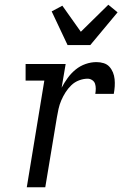

<svg xmlns="http://www.w3.org/2000/svg" viewBox="-20 -790 540 810"><path d="M93 0 167 -450H88V-520H257L240 -420Q251 -441 265.5 -461Q280 -481 299 -496.5Q318 -512 341 -520Q364 -528 387 -528Q403 -528 417.5 -523.5Q432 -519 441.5 -508.5Q451 -498 456.5 -484.5Q462 -471 463.5 -456Q465 -441 464 -425.5Q463 -410 460 -394H382Q384 -405 384 -416Q384 -427 381 -436.5Q378 -446 369 -452Q360 -458 350 -458Q332 -458 313.5 -451Q295 -444 281 -430.5Q267 -417 256.5 -400.5Q246 -384 238.5 -366.5Q231 -349 227 -331Q223 -313 220 -295L171 0ZM265 -600 198 -742 243 -766 321 -656 437 -770 476 -738 361 -600Z"/></svg>

Font: Iosevka Curly Slab
Style: Italic
Weight: 400
Italic angle: -9°
Monospace: yes
Designer: Belleve Invis
Foundry: Belleve Invis
Version: Version 22.1.2; ttfautohint (v1.8.4)